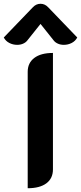

<svg xmlns="http://www.w3.org/2000/svg" viewBox="-68 -990 430 1019"><path d="M79 -609Q79 -656 114 -682.5Q149 -709 213 -709V-91Q213 -43 178 -17Q143 9 79 9ZM23 -752Q1 -752 -18.5 -762Q-38 -772 -48 -791L105 -950Q123 -970 147 -970Q171 -970 189 -950L342 -791Q332 -772 312.5 -762Q293 -752 271 -752Q254 -752 240 -758Q226 -764 218 -774L147 -863L76 -774Q68 -764 54 -758Q40 -752 23 -752Z"/></svg>

Font: K2D
Style: Bold
Weight: 700
Designer: Katatrad Aksorn Co.,Ltd.
Foundry: Cadson Demak Co.,Ltd.
Version: Version 1.000; ttfautohint (v1.6)